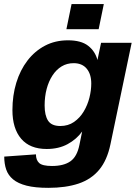

<svg xmlns="http://www.w3.org/2000/svg" viewBox="-24 -742 664 924"><path d="M208.6 162Q145.2 162 104 151.5Q62.8 141 39.1 121.3Q15.4 101.6 5.9 74Q-3.6 46.4 -3.6 11.6L149 0.8Q149 28.2 164.5 42.5Q180 56.8 226.4 56.8Q282.8 56.8 314.9 34.2Q347 11.6 358.2 -44.8L371.4 -109.2Q344.6 -72 301.6 -48.5Q258.6 -25 200.8 -25Q119.8 -25 77.8 -74.4Q35.8 -123.8 35.8 -212Q35.8 -282.6 54.4 -343.6Q73 -404.6 108.1 -450.4Q143.2 -496.2 192.4 -522.1Q241.6 -548 303.2 -548Q366.4 -548 400.2 -521.7Q434 -495.4 445 -453.2L462.4 -536H609.6L507.6 -48Q491.6 29.2 453.2 75.2Q414.8 121.2 353.7 141.6Q292.6 162 208.6 162ZM266.2 -135.6Q304 -135.6 332.2 -155.1Q360.4 -174.6 378.9 -205.5Q397.4 -236.4 406.3 -271.8Q415.2 -307.2 415.2 -340Q415.2 -385.2 393.2 -411.6Q371.2 -438 330.4 -438Q298 -438 272.4 -422.4Q246.8 -406.8 228.5 -378.7Q210.2 -350.6 200.5 -313.9Q190.8 -277.2 190.8 -234.4Q190.8 -186.4 207.5 -161Q224.2 -135.6 266.2 -135.6ZM295.6 -601.6 320.4 -722.4H475.6L450.8 -601.6Z"/></svg>

Font: Geist
Style: Italic
Weight: 400
Italic angle: -12°
Designer: Basement.studio, Andrés Briganti, Mateo Zaragoza
Foundry: Basement.studio, Vercel, Andrés Briganti, Guido Ferreyra, Mateo Zaragoza
Version: Version 1.500